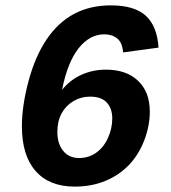

<svg xmlns="http://www.w3.org/2000/svg" viewBox="-20 -689 640 719"><path d="M259.8 9.8Q164.6 9.8 113.3 -48.6Q62 -106.9 62 -215.8Q62 -292.5 86.7 -384.8Q111.3 -477.1 154.5 -541.3Q197.8 -605.5 257.8 -637.2Q317.9 -668.9 395 -668.9Q482.9 -668.9 525.6 -630.4Q568.4 -591.8 573.7 -510.7L440.9 -492.7Q438.5 -528.8 419.2 -544.7Q399.9 -560.5 371.1 -560.5Q315.4 -560.5 273.9 -507.6Q232.4 -454.6 212.4 -352.5Q241.7 -389.2 284.4 -408.7Q327.1 -428.2 376.5 -428.2Q453.6 -428.2 497.3 -386.2Q541 -344.2 541 -270.5Q541 -218.3 520.3 -163.8Q499.5 -109.4 462.6 -71Q425.8 -32.7 374.3 -11.5Q322.8 9.8 259.8 9.8ZM400.4 -245.6Q400.4 -282.7 379.9 -304.9Q359.4 -327.1 317.4 -327.1Q283.2 -327.1 254.6 -310.1Q226.1 -293 210.4 -263.9Q194.8 -234.9 194.8 -194.3Q194.8 -150.9 216.6 -124Q238.3 -97.2 276.4 -97.2Q311.5 -97.2 339.6 -116.7Q367.7 -136.2 384 -171.9Q400.4 -207.5 400.4 -245.6Z"/></svg>

Font: Cousine
Style: Bold Italic
Weight: 700
Italic angle: -12°
Monospace: yes
Designer: Steve Matteson
Foundry: Ascender Corporation
Version: Version 1.20